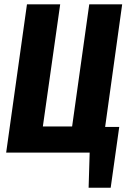

<svg xmlns="http://www.w3.org/2000/svg" viewBox="-20 -713 602 897"><path d="M550.8 -692.9 471.2 -120.1H537.1L497.1 164.1H394L398.9 0H8.8L106 -692.9H261.2L180.2 -122.1H316.9L397 -692.9Z"/></svg>

Font: Fira Sans Compressed
Style: Bold Italic
Weight: 700
Width: 3
Italic angle: -8°
Designer: Carrois Corporate & Edenspiekermann AG
Foundry: Carrois Corporate GbR & Edenspiekermann AG
Version: Version 4.203;PS 004.203;hotconv 1.0.88;makeotf.lib2.5.64775